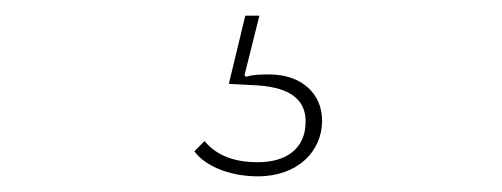

<svg xmlns="http://www.w3.org/2000/svg" viewBox="-20 -23 640 245"><path d="M309 202C270 202 240 187 228 170L241 157C256 175 278 184 309 184C345 184 370 167 370 132C370 107 354 89 309 86L272 84L293 -3H311L292 73L294 75C303 72 315 72 324 72C363 72 391 95 391 131C391 170 360 202 309 202Z"/></svg>

Font: Plexus Sans Thin
Style: Regular
Weight: 250
Version: Version 2.001;PS 002.001;hotconv 1.0.70;makeotf.lib2.5.58329